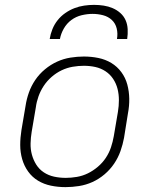

<svg xmlns="http://www.w3.org/2000/svg" viewBox="-20 -760 640 788"><path d="M249 8Q218 8 189 2Q160 -4 136 -18.5Q112 -33 95.5 -56Q79 -79 71 -107Q63 -135 63 -165Q63 -195 68 -226L85 -326Q89 -353 98.5 -380Q108 -407 124.5 -431.5Q141 -456 164.5 -475.5Q188 -495 214.5 -507Q241 -519 269 -523.5Q297 -528 324 -528Q355 -528 384 -522Q413 -516 437 -501.5Q461 -487 478 -464Q495 -441 502.5 -413Q510 -385 510.5 -355Q511 -325 505 -294L489 -194Q484 -167 474.5 -140Q465 -113 448.5 -88.5Q432 -64 409 -44.5Q386 -25 359.5 -13Q333 -1 304.5 3.5Q276 8 249 8ZM250 -30Q272 -30 295.5 -34Q319 -38 340.5 -48.5Q362 -59 381.5 -75.5Q401 -92 414.5 -112.5Q428 -133 435.5 -155.5Q443 -178 447 -201L464 -301Q468 -325 468 -349Q468 -373 462.5 -395Q457 -417 444.5 -436Q432 -455 413 -467.5Q394 -480 371.5 -485Q349 -490 324 -490Q302 -490 278.5 -486Q255 -482 233 -471.5Q211 -461 192 -444.5Q173 -428 159.5 -407.5Q146 -387 138 -364.5Q130 -342 127 -319L110 -219Q106 -195 105.5 -171Q105 -147 111 -125Q117 -103 129 -84Q141 -65 160 -52.5Q179 -40 202 -35Q225 -30 250 -30ZM184 -600Q187 -620 195 -640Q203 -660 216.5 -677Q230 -694 248 -706.5Q266 -719 285.5 -726.5Q305 -734 325.5 -737Q346 -740 366 -740Q386 -740 405.5 -737Q425 -734 442.5 -726.5Q460 -719 474 -706.5Q488 -694 495.5 -677Q503 -660 504 -640Q505 -620 502 -600H460Q464 -622 459 -643Q454 -664 439 -678Q424 -692 403 -697.5Q382 -703 360 -703Q338 -703 315 -697.5Q292 -692 273 -678Q254 -664 242 -643Q230 -622 226 -600Z"/></svg>

Font: Iosevka XLt Ex Obl
Style: Regular
Weight: 200
Width: 7
Italic angle: -9°
Monospace: yes
Designer: Belleve Invis
Foundry: Belleve Invis
Version: Version 32.5.0; ttfautohint (v1.8.4)